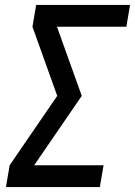

<svg xmlns="http://www.w3.org/2000/svg" viewBox="-20 -755 545 775"><path d="M4 0 19 -88 211 -368 111 -647 126 -735H505L490 -647H210L310 -368L118 -88H398L383 0Z"/></svg>

Font: Iosevka SS04 Semibold Oblique
Style: Regular
Weight: 600
Italic angle: -9°
Monospace: yes
Designer: Belleve Invis
Foundry: Belleve Invis
Version: Version 19.0.0; ttfautohint (v1.8.4)